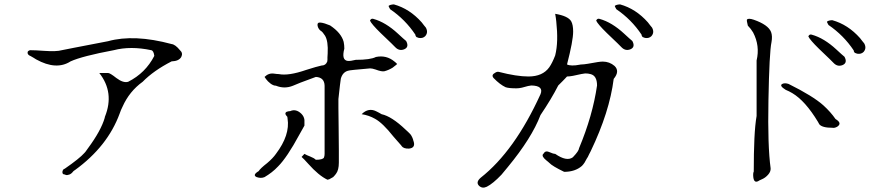

<svg xmlns="http://www.w3.org/2000/svg" viewBox="-20 -802 4040 876"><path d="M314 -20Q306 -9 296 -5.5Q286 -2 280 -4L275 -6Q263 -6 265 -20Q268 -31 275 -32Q343 -79 365 -104Q370 -109 373.5 -114.5Q377 -120 381 -125Q441 -206 458 -265Q458 -269 459 -270Q503 -380 433 -469H473Q482 -469 511 -446Q543 -422 565 -429Q644 -469 684 -547Q681 -571 670 -573Q576 -593 499 -573Q355 -546 302 -522Q237 -480 145 -531Q139 -535 133 -538.5Q127 -542 120 -546Q104 -552 106 -564Q107 -570 117 -573Q141 -573 181 -570Q238 -566 262 -573Q265 -574 317.5 -584Q370 -594 473 -614Q592 -647 763 -601Q780 -599 801 -573Q816 -560 807 -542Q796 -523 763 -522Q681 -480 631 -429Q570 -385 539 -315Q535 -308 532 -300Q529 -292 526 -284Q471 -134 322 -26Q320 -25 318 -23.5Q316 -22 314 -20Z M1920 -637Q1909 -626 1891 -629Q1891 -629 1888 -630Q1885 -631 1880 -633Q1875 -638 1875 -644Q1829 -713 1760 -760Q1752 -774 1753 -775Q1759 -781 1777 -782Q1849 -762 1904 -700Q1909 -693 1914 -687Q1919 -681 1923 -676Q1935 -654 1920 -637ZM1824 -577Q1801 -568 1783 -587Q1781 -590 1717 -651Q1675 -692 1668 -708Q1673 -719 1683 -716Q1712 -708 1740 -691Q1768 -674 1795 -649Q1809 -636 1818.5 -627.5Q1828 -619 1833 -615Q1848 -587 1824 -577ZM1482 16Q1476 18 1474 18Q1434 -1 1386 -55Q1376 -66 1368.5 -74Q1361 -82 1356 -86L1369 -100Q1374 -97 1380.5 -94Q1387 -91 1395 -88Q1413 -81 1421 -73Q1452 -73 1458 -83Q1461 -91 1461 -100V-411Q1460 -449 1421 -451Q1377 -435 1351 -425Q1325 -415 1317 -411Q1278 -395 1239 -411Q1227 -411 1214 -421Q1201 -431 1194 -441L1187 -451Q1206 -470 1231 -466Q1238 -465 1243 -464.5Q1248 -464 1252 -464Q1296 -455 1377 -483Q1402 -491 1419.5 -496Q1437 -501 1447 -503Q1466 -503 1473 -521Q1474 -524 1474 -529Q1474 -534 1474 -541Q1474 -548 1475 -558Q1478 -614 1463 -639Q1459 -644 1455.5 -649.5Q1452 -655 1447 -659Q1433 -667 1429 -684Q1426 -701 1443 -699Q1460 -697 1486 -686Q1537 -652 1548 -611Q1551 -596 1551 -580Q1537 -527 1567 -524Q1579 -523 1603 -529Q1670 -529 1695 -542Q1743 -552 1780 -521Q1783 -519 1786 -516Q1789 -513 1792 -510Q1792 -510 1787 -505.5Q1782 -501 1771 -493Q1753 -482 1734 -477Q1722 -474 1693 -485Q1678 -490 1669 -490Q1623 -486 1597.5 -483.5Q1572 -481 1567 -479Q1543 -472 1535 -443Q1534 -436 1531 -413Q1528 -390 1524 -350Q1524 -341 1524 -309.5Q1524 -278 1525 -225Q1526 -157 1526 -115.5Q1526 -74 1526 -60Q1526 -26 1513 -9Q1510 -5 1507 -1.5Q1504 2 1500 6Q1500 6 1495.5 8.5Q1491 11 1482 16ZM1846 -124Q1821 -123 1812 -136Q1811 -137 1811 -138Q1805 -145 1796 -155Q1787 -165 1775 -179Q1726 -241 1691 -260Q1663 -276 1630 -281Q1662 -313 1699 -293Q1703 -291 1710.5 -287Q1718 -283 1721 -281Q1767 -271 1830 -211Q1833 -209 1842 -200L1852 -190Q1857 -184 1861 -175Q1865 -166 1866 -160L1868 -154Q1875 -127 1846 -124ZM1187 6Q1171 13 1151 6Q1131 -3 1158 -20Q1159 -21 1160 -21Q1167 -33 1199 -58Q1225 -80 1239 -100Q1304 -186 1292 -261Q1292 -266 1291 -269Q1275 -285 1288 -292Q1296 -295 1304 -295Q1330 -307 1355 -283Q1367 -271 1369 -255V-229Q1365 -222 1359.5 -212Q1354 -202 1346 -188Q1318 -136 1293.5 -99.5Q1269 -63 1249 -43Q1235 -28 1219.5 -16Q1204 -4 1187 6Z M2952 -637Q2941 -626 2923 -629Q2923 -629 2920 -630Q2917 -631 2912 -633Q2907 -638 2907 -644Q2861 -713 2792 -760Q2784 -774 2785 -775Q2791 -781 2809 -782Q2881 -762 2936 -700Q2941 -693 2946 -687Q2951 -681 2955 -676Q2967 -654 2952 -637ZM2201 50Q2180 60 2165 45Q2150 29 2173 9Q2328 -113 2446 -372Q2462 -411 2404 -412Q2400 -412 2389 -409.5Q2378 -407 2361 -402Q2348 -399 2336 -399Q2302 -399 2287 -404Q2261 -416 2232 -446Q2220 -460 2239 -470Q2248 -476 2256 -474Q2337 -453 2391 -453Q2456 -453 2486 -495Q2500 -515 2513 -549Q2521 -581 2522 -619.5Q2523 -658 2518 -704Q2517 -712 2516 -720.5Q2515 -729 2513 -739Q2572 -729 2586 -705Q2595 -689 2595 -658Q2595 -616 2567 -508Q2585 -499 2626 -507Q2629 -508 2631.5 -508Q2634 -508 2635 -508Q2643 -508 2661.5 -511Q2680 -514 2708 -519Q2715 -520 2720.5 -520.5Q2726 -521 2730 -521Q2761 -521 2784 -501Q2809 -477 2780 -442Q2761 -291 2675 -112Q2671 -105 2668 -98.5Q2665 -92 2662 -86Q2660 -84 2647 -60Q2641 -51 2635 -45Q2604 -18 2554 -18Q2500 -44 2486 -59Q2484 -61 2481 -63.5Q2478 -66 2473 -70Q2451 -88 2457 -98Q2459 -100 2459 -100Q2468 -116 2484 -109Q2504 -100 2513 -100Q2565 -64 2593 -84L2595 -86Q2621 -113 2622 -126Q2653 -200 2673.5 -271.5Q2694 -343 2704 -412Q2704 -457 2674 -464Q2664 -467 2650 -467Q2643 -467 2594 -456Q2578 -453 2567 -453Q2564 -450 2559.5 -445Q2555 -440 2548 -433L2527 -412Q2496 -351 2446 -277Q2406 -172 2297 -40Q2287 -27 2268 -5Q2249 15 2232 29Q2215 43 2201 50ZM2856 -577Q2833 -568 2815 -587Q2813 -590 2749 -651Q2707 -692 2700 -708Q2705 -719 2715 -716Q2744 -708 2772 -691Q2800 -674 2827 -649Q2841 -636 2850.5 -627.5Q2860 -619 2865 -615Q2880 -587 2856 -577Z M3445 21Q3421 38 3417 7Q3415 -12 3419 -19Q3419 -106 3422 -169.5Q3425 -233 3432 -273V-526Q3448 -593 3416 -654Q3406 -671 3392 -685Q3386 -708 3388 -713Q3395 -720 3419 -712Q3485 -689 3498 -656Q3505 -637 3500 -610Q3495 -587 3491.5 -520Q3488 -453 3486 -343Q3484 -240 3486.5 -162.5Q3489 -85 3496 -34Q3497 -19 3484.5 -5Q3472 9 3458 15ZM3920 -565Q3909 -554 3891 -557Q3891 -557 3888 -558Q3885 -559 3880 -561Q3875 -566 3875 -572Q3829 -641 3760 -688Q3752 -702 3753 -703Q3759 -709 3777 -710Q3849 -690 3904 -628Q3909 -621 3914 -615Q3919 -609 3923 -604Q3935 -582 3920 -565ZM3824 -505Q3801 -496 3783 -515Q3781 -518 3717 -579Q3675 -620 3668 -636Q3673 -647 3683 -644Q3712 -636 3740 -619Q3768 -602 3795 -577Q3809 -564 3818.5 -555.5Q3828 -547 3833 -543Q3848 -515 3824 -505ZM3800 -224Q3788 -217 3778 -219Q3731 -219 3718 -235Q3714 -241 3712 -246Q3654 -342 3595 -377Q3580 -386 3565 -392Q3534 -411 3549 -419Q3560 -425 3578 -419Q3689 -364 3737 -321Q3770 -291 3792 -259Q3824 -240 3800 -224Z"/></svg>

Font: New Tegomin
Style: Regular
Weight: 400
Designer: Kyosuke Nagai
Version: Version 1.000